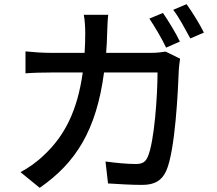

<svg xmlns="http://www.w3.org/2000/svg" viewBox="-20 -853 1040 919"><path d="M809 -806C838 -769 867 -712 891 -669L956 -697C938 -734 900 -796 873 -833ZM841 -654C823 -693 784 -756 760 -791L695 -764C721 -725 756 -666 775 -625ZM488 -600C491 -631 492 -663 493 -698C494 -722 495 -759 498 -782H381C386 -759 388 -719 388 -696C388 -662 387 -630 385 -600H224C185 -600 141 -603 102 -607V-502C141 -505 187 -506 224 -506H376C351 -325 290 -204 193 -113C158 -78 114 -48 78 -29L170 46C342 -73 441 -228 478 -506H734C734 -398 719 -173 687 -102C676 -77 661 -68 630 -68C589 -68 536 -73 485 -80L497 25C548 28 604 32 660 32C721 32 755 11 776 -36C819 -134 832 -419 836 -521C837 -534 839 -555 842 -572L773 -606C753 -603 731 -600 704 -600Z"/></svg>

Font: Spoqa Han Sans Neo Medium
Style: Regular
Weight: 500
Designer: [Spoqa Han Sans Neo] Dong-huui Kim  Younghwa Kang  Yujin Lee  [Noto Sans] Ryoko NISHIZUKA  (kana & ideographs); Paul D. 
Foundry: Spoqa (http://www.spoqa-han-sans.com)
Version: Version 1.000